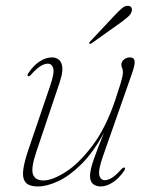

<svg xmlns="http://www.w3.org/2000/svg" viewBox="-20 -647 518 674"><path d="M417.5 -58.5Q421 -56.5 416.5 -48.5Q398 -21 376 -6.8Q354 7.5 333.5 7.5Q317 7.5 306.5 -1.2Q296 -10 296 -29.5Q296 -50.5 309.5 -88.5Q323 -126.5 345 -181Q307.5 -112 265.5 -70.5Q223.5 -29 184 -10.8Q144.5 7.5 114 7.5Q80 7.5 68.8 -8.2Q57.5 -24 61.8 -52.8Q66 -81.5 79.5 -121L155.5 -344Q171.5 -390.5 167 -407Q162.5 -423.5 147.5 -423.5Q137 -423.5 123.2 -415.5Q109.5 -407.5 89.5 -385.5Q82.5 -377.5 78.5 -379.5Q74.5 -381.5 79 -389.5Q97.5 -417.5 119.5 -431.5Q141.5 -445.5 162 -445.5Q187 -445.5 195.8 -424Q204.5 -402.5 189.5 -358L108 -115.5Q88 -56.5 95.8 -35Q103.5 -13.5 132.5 -13.5Q163 -13.5 209.2 -42.5Q255.5 -71.5 303.2 -134Q351 -196.5 385 -297Q397 -333.5 402.8 -352.5Q408.5 -371.5 410 -380Q411.5 -388.5 411.5 -394Q411.5 -403 408.8 -407.8Q406 -412.5 406 -420Q406 -430.5 415.2 -438Q424.5 -445.5 436 -445.5Q450.5 -445.5 452.5 -433.2Q454.5 -421 444 -391L342.5 -101.5Q324.5 -50.5 328.5 -32.5Q332.5 -14.5 348.5 -14.5Q359 -14.5 372.8 -22.8Q386.5 -31 406 -53Q413.5 -60.5 417.5 -58.5ZM381 -591.5Q396.5 -608 407.8 -617.8Q419 -627.5 429.5 -626.5Q438.5 -626 441.5 -620Q444.5 -614 442 -606Q439 -596.5 429 -587.8Q419 -579 405.5 -569L301.5 -495Q296.5 -491.5 294 -494Q291.5 -496.5 297 -502Z"/></svg>

Font: Fraunces 72pt S000 Thin
Style: Italic
Weight: 100
Italic angle: -16°
Version: Version 1.000; ttfautohint (v1.8.3)